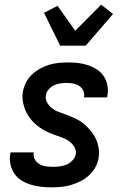

<svg xmlns="http://www.w3.org/2000/svg" viewBox="-20 -796 540 824"><path d="M201 8Q178 8 155.5 5.5Q133 3 112 -3.5Q91 -10 72.5 -21.5Q54 -33 42 -50.5Q30 -68 25 -90Q20 -112 24 -135L25 -142H125V-139Q122 -124 130 -111Q138 -98 150.5 -91Q163 -84 178 -82Q193 -80 209 -80Q223 -80 237.5 -82Q252 -84 265.5 -89.5Q279 -95 290.5 -107Q302 -119 305 -133Q308 -150 299.5 -164.5Q291 -179 278.5 -188.5Q266 -198 251 -204Q236 -210 220.5 -215Q205 -220 190.5 -226.5Q176 -233 162.5 -241Q149 -249 136.5 -259.5Q124 -270 114 -282Q104 -294 96.5 -307.5Q89 -321 84 -336.5Q79 -352 77 -368.5Q75 -385 78 -402Q82 -422 91.5 -441.5Q101 -461 117 -476Q133 -491 152 -501.5Q171 -512 191 -518Q211 -524 231.5 -526Q252 -528 272 -528Q295 -528 316.5 -525.5Q338 -523 358.5 -516Q379 -509 396.5 -497.5Q414 -486 425.5 -468.5Q437 -451 441 -429.5Q445 -408 441 -385L440 -378H340L341 -381Q343 -396 336.5 -408.5Q330 -421 319 -428Q308 -435 294 -437.5Q280 -440 265 -440Q252 -440 238.5 -438Q225 -436 212 -430Q199 -424 189 -412.5Q179 -401 177 -388Q174 -371 182 -356.5Q190 -342 202.5 -332Q215 -322 230 -316.5Q245 -311 260 -305.5Q275 -300 290 -293.5Q305 -287 319 -279Q333 -271 344.5 -260.5Q356 -250 366.5 -238Q377 -226 385 -212.5Q393 -199 398 -183.5Q403 -168 404.5 -151.5Q406 -135 403 -118Q400 -97 389 -77.5Q378 -58 361.5 -43Q345 -28 325 -18Q305 -8 284.5 -2Q264 4 243 6Q222 8 201 8ZM238 -600 169 -741 227 -771 303 -664 414 -776 465 -736 348 -600Z"/></svg>

Font: Iosevka Term Curly Semibold
Style: Italic
Weight: 600
Italic angle: -9°
Designer: Belleve Invis
Foundry: Belleve Invis
Version: Version 32.3.0